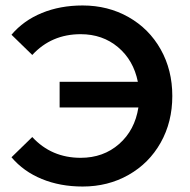

<svg xmlns="http://www.w3.org/2000/svg" viewBox="-20 -673 693 702"><path d="M282 9Q200 9 133 -18.5Q66 -46 22 -98L98 -172Q168 -96 275 -96Q358 -96 415.5 -146.5Q473 -197 486 -280H198V-374H484Q468 -453 411.5 -500.5Q355 -548 275 -548Q168 -548 98 -472L22 -546Q66 -598 133 -625.5Q200 -653 282 -653Q375 -653 450 -610.5Q525 -568 567.5 -492.5Q610 -417 610 -322Q610 -227 567.5 -151.5Q525 -76 450 -33.5Q375 9 282 9Z"/></svg>

Font: Montserrat Ace
Style: Bold
Weight: 600
Designer: Julieta Ulanovsky
Foundry: Julieta Ulanovsky
Version: Version 1